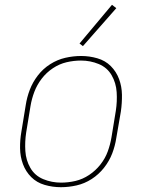

<svg xmlns="http://www.w3.org/2000/svg" viewBox="-20 -771 616 799"><path d="M233 8H234Q266 8 299 0.5Q332 -7 361.5 -26Q391 -45 413 -73Q435 -101 447 -132.5Q459 -164 464 -197L483 -307Q488 -342 487.5 -376.5Q487 -411 475.5 -442Q464 -473 441 -496Q418 -519 385 -528.5Q352 -538 318 -538H317Q285 -538 252 -530.5Q219 -523 189 -504Q159 -485 137.5 -457Q116 -429 104 -397.5Q92 -366 87 -333L69 -223Q63 -189 63.5 -154Q64 -119 75.5 -88Q87 -57 110 -34Q133 -11 166 -1.5Q199 8 233 8ZM234 -11Q195 -11 160 -25.5Q125 -40 106.5 -72Q88 -104 85.5 -142.5Q83 -181 89 -220L107 -330Q112 -360 123 -389Q134 -418 153.5 -443.5Q173 -469 200 -487Q227 -505 257 -512Q287 -519 317 -519Q356 -519 391 -504.5Q426 -490 444.5 -458Q463 -426 465.5 -387.5Q468 -349 462 -310L444 -200Q439 -170 428.5 -141Q418 -112 398 -86.5Q378 -61 351 -43Q324 -25 294 -18Q264 -11 234 -11ZM325 -579 464 -737 446 -751 311 -590Z"/></svg>

Font: Iosevka Sparkle Thin
Style: Italic
Weight: 100
Italic angle: -9°
Designer: Belleve Invis
Foundry: Belleve Invis
Version: Version 4.5.0; ttfautohint (v1.8.3)